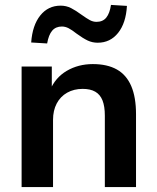

<svg xmlns="http://www.w3.org/2000/svg" viewBox="-20 -762 639 782"><path d="M68 0V-491H191V-393H183Q205 -446 252 -473.5Q299 -501 358 -501Q417 -501 456 -479Q495 -457 514.5 -411.5Q534 -366 534 -297V0H407V-291Q407 -329 397.5 -353Q388 -377 368 -388.5Q348 -400 317 -400Q281 -400 253.5 -384.5Q226 -369 211 -340.5Q196 -312 196 -274V0ZM172 -585 107 -589Q112 -659 144 -699Q176 -739 227 -739Q250 -739 269.5 -729Q289 -719 312 -702Q333 -687 346 -680Q359 -673 373 -673Q399 -673 413 -690.5Q427 -708 432 -742L497 -738Q493 -668 461 -628Q429 -588 378 -588Q356 -588 337 -597Q318 -606 292 -625Q273 -640 259.5 -647Q246 -654 232 -654Q207 -654 192.5 -637Q178 -620 172 -585Z"/></svg>

Font: Nunito Sans 12pt ExtraLight 11pt
Style: Bold
Weight: 700
Version: Version 3.101;gftools[0.9.27]